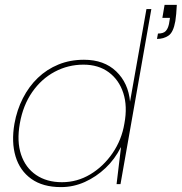

<svg xmlns="http://www.w3.org/2000/svg" viewBox="-20 -752 742 784"><path d="M229 12Q155 12 108 -21.5Q61 -55 43.5 -113.5Q26 -172 39 -247Q49 -303 73.5 -351Q98 -399 134.5 -434Q171 -469 218.5 -488.5Q266 -508 323 -508Q405 -508 454.5 -460.5Q504 -413 511 -337L578 -715H598L472 0H456L474 -150H473Q449 -102 411 -66Q373 -30 326.5 -9Q280 12 229 12ZM233 -8Q295 -8 348.5 -40Q402 -72 439.5 -126.5Q477 -181 488 -248Q501 -318 483.5 -372Q466 -426 424 -457Q382 -488 321 -488Q258 -488 203.5 -459Q149 -430 111.5 -376Q74 -322 61 -248Q48 -175 66 -121Q84 -67 127.5 -37.5Q171 -8 233 -8ZM621 -593 625 -615Q647 -615 656.5 -625Q666 -635 670 -654L674 -679H643L652 -732H702Q701 -710 699.5 -695Q698 -680 696 -666Q688 -620 668 -606.5Q648 -593 621 -593Z"/></svg>

Font: DM Sans 28pt Thin
Style: Italic
Weight: 250
Italic angle: -10°
Version: Version 4.004;gftools[0.9.30]